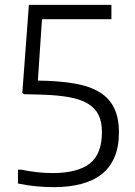

<svg xmlns="http://www.w3.org/2000/svg" viewBox="-20 -760 558 791"><path d="M202 11Q167 11 129.5 7.5Q92 4 54 -4V-61H67Q102 -54 134 -50.5Q166 -47 196 -47Q299 -47 349.5 -86Q400 -125 400 -216Q400 -258 386 -286.5Q372 -315 342 -333Q312 -351 265.5 -359.5Q219 -368 154 -370L79 -372L72 -378L99 -740H439V-681H153L136 -428Q223 -427 286.5 -416Q350 -405 390.5 -380Q431 -355 450.5 -314.5Q470 -274 470 -215Q470 -155 451.5 -112Q433 -69 398.5 -42Q364 -15 314 -2Q264 11 202 11Z"/></svg>

Font: EncodeSans
Style: Light
Weight: 300
Designer: Pablo Impallari, Andres Torresi
Foundry: Pablo Impallari, Andres Torresi
Version: Version 1.000; ttfautohint (v1.4.1)